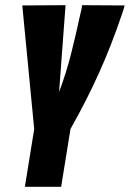

<svg xmlns="http://www.w3.org/2000/svg" viewBox="-20 -721 501 741"><path d="M76 0 112 -223 66 -700 233 -701 208 -366Q236 -440 255 -516Q274 -592 291 -671Q293 -678 294.5 -685.5Q296 -693 297 -701L461 -700Q459 -692 456.5 -683.5Q454 -675 451 -667Q409 -543 361.5 -438Q314 -333 252 -223L216 0Z"/></svg>

Font: Georama ExtraCondensed ExtraBold
Style: Italic
Weight: 800
Width: 2
Italic angle: -9°
Designer: Jean-Baptiste Levee
Foundry: Production Type
Version: Version 1.000